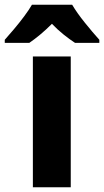

<svg xmlns="http://www.w3.org/2000/svg" viewBox="-71 -879 437 806"><path d="M226 -93H67V-642H226ZM232 -859Q252 -825 285 -784Q318 -743 346 -712V-699H244Q221 -714 196 -734Q171 -754 147 -779Q122 -754 98 -734Q74 -714 52 -699H-51V-712Q-34 -731 -12 -757Q10 -783 30.5 -810.5Q51 -838 63 -859Z"/></svg>

Font: Noto Sans Telugu UI SemiCondensed ExtraBold
Style: Regular
Weight: 800
Width: 4
Designer: Jelle Bosma - Monotype Design Team
Foundry: Monotype Imaging Inc.
Version: Version 2.005; ttfautohint (v1.8.4.7-5d5b)